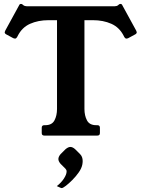

<svg xmlns="http://www.w3.org/2000/svg" viewBox="-20 -692 733 980"><path d="M565 -660Q570 -660 575.5 -661.5Q581 -663 587 -669Q590 -672 595 -672Q602 -672 605 -664L675 -536Q678 -530 678 -528Q678 -521 671 -517L634 -497Q631 -496 629 -495.5Q627 -495 625 -495Q620 -495 615 -502L612 -508Q590 -552 548.5 -570.5Q507 -589 454 -589H411V-136Q411 -102 424 -77.5Q437 -53 471 -53H477Q490 -53 490 -40V-13Q490 0 477 0H206Q193 0 193 -13V-40Q193 -53 206 -53H211Q245 -53 258 -77.5Q271 -102 271 -136V-589H228Q175 -589 133.5 -570.5Q92 -552 70 -508L67 -502Q62 -495 57 -495Q56 -495 53.5 -495.5Q51 -496 48 -497L11 -517Q4 -521 4 -528Q4 -530 7 -536L77 -664Q80 -672 87 -672Q92 -672 95 -669Q101 -663 107 -661.5Q113 -660 117 -660ZM389 95Q402 108 402 130Q402 134 401.5 139Q401 144 400 149Q396 168 381.5 188.5Q367 209 349 227Q331 245 316 256.5Q301 268 295 268Q292 268 288 266Q284 264 270 258Q293 240 306.5 219Q320 198 320 183Q320 175 314 169L289 144Q278 131 278 120Q278 108 289 95L314 70Q328 58 339 58Q351 58 364 70Z"/></svg>

Font: Young Serif
Style: Regular
Weight: 400
Designer: Bastien Sozeau
Foundry: NBR — Bastien Sozeau
Version: Version 3.004; ttfautohint (v1.8.4.7-5d5b);gftools[0.9.33]